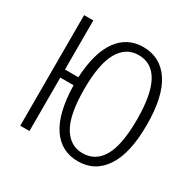

<svg xmlns="http://www.w3.org/2000/svg" viewBox="-155 -858 1038 1030"><g transform="rotate(30 363.5 -342.5)"><path d="M674 -342Q674 -168 615 -78.5Q556 11 450 11Q347 11 289 -74Q231 -159 227 -331H145V0H88V-685H145V-381H228Q236 -537 294 -616.5Q352 -696 450 -696Q556 -696 615 -607.5Q674 -519 674 -342ZM614 -342Q614 -646 450 -646Q372 -646 329.5 -572Q287 -498 287 -342Q287 -185 330 -112Q373 -39 450 -39Q530 -39 572 -111.5Q614 -184 614 -342Z"/></g></svg>

Font: Fira Sans Extra Condensed Light
Style: Regular
Weight: 300
Width: 1
Designer: Carrois Corporate & Edenspiekermann AG
Foundry: Carrois Corporate GbR & Edenspiekermann AG
Version: Version 4.203